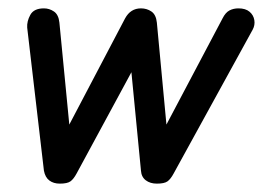

<svg xmlns="http://www.w3.org/2000/svg" viewBox="-20 -439 640 459"><path d="M123 0Q108 0 98 -7.5Q88 -15 85 -31L45 -373Q44 -388 52.5 -403.5Q61 -419 85 -419Q98 -419 109 -411.5Q120 -404 122 -385L152 -76L113 -79L279 -395Q292 -419 317 -419Q331 -419 342 -411.5Q353 -404 355 -385L384 -76L345 -79L512 -395Q519 -409 528.5 -414Q538 -419 550 -419Q567 -419 576.5 -411Q586 -403 588 -391Q590 -379 584 -368L395 -24Q388 -11 380.5 -5.5Q373 0 355 0Q339 0 328.5 -8Q318 -16 317 -31L287 -340L327 -327L163 -24Q156 -11 148.5 -5.5Q141 0 123 0Z"/></svg>

Font: Edu TAS Beginner Medium
Style: Regular
Weight: 500
Version: Version 1.003